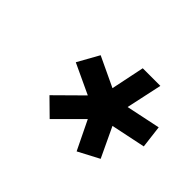

<svg xmlns="http://www.w3.org/2000/svg" viewBox="-84 -816 655 655"><g transform="rotate(45 243.5 -488.0)"><path d="M187 -321 129 -378 222 -470 113 -521 156 -598 264 -547 289 -668H374L346 -538L470 -564L480 -482L355 -456L406 -348L330 -308L279 -413Z"/></g></svg>

Font: Atkinson Hyperlegible Next
Style: Bold Italic
Weight: 700
Italic angle: -12°
Designer: Elliott Scott, Megan Eiswerth, Linus Boman, Theodore Petrosky, Letters from Sweden
Foundry: Applied Design Works, Letters from Sweden
Version: Version 2.001